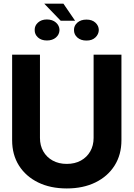

<svg xmlns="http://www.w3.org/2000/svg" viewBox="-20 -1029 737 1059"><path d="M496.3 -727.5H649.8V-255.5Q649.8 -175.8 612.1 -116Q574.4 -56.2 506.5 -22.9Q438.7 10.4 348.2 10.4Q257.8 10.4 190 -22.9Q122.2 -56.2 84.5 -116Q46.9 -175.8 46.9 -255.5V-727.5H200.4V-268.2Q200.4 -226.4 218.8 -194.1Q237.3 -161.8 270.6 -143.4Q303.8 -125 348.2 -125Q393 -125 426.2 -143.4Q459.4 -161.8 477.8 -194.1Q496.3 -226.4 496.3 -268.2ZM329.9 -1008.6 394.1 -914.8H314.6L224.2 -1008.6ZM171.3 -863.7Q170.8 -887.7 189.6 -904.6Q208.4 -921.5 238.3 -921.7Q269.6 -921.5 288.7 -904.6Q307.7 -887.7 308.2 -863.7Q307.7 -838.6 288.5 -822.1Q269.2 -805.7 238.7 -805.7Q208 -805.7 189.4 -822.4Q170.8 -839.2 171.3 -863.7ZM388.1 -863.7Q387.8 -887.9 407 -904.5Q426.3 -921.1 457 -920.9Q487.7 -921.1 506.1 -904.2Q524.5 -887.3 525 -863.7Q524.5 -840 506.3 -822.6Q488.1 -805.1 457 -805.3Q426.3 -805.1 407 -821.8Q387.8 -838.6 388.1 -863.7Z"/></svg>

Font: Inter Tight
Style: Regular
Weight: 400
Designer: Rasmus Andersson
Foundry: rsms
Version: Version 3.002